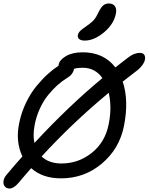

<svg xmlns="http://www.w3.org/2000/svg" viewBox="-21 -997 850 1097"><path d="M462.9 -765.1Q441.9 -765.1 431.6 -773.7Q421.4 -782.2 423.8 -796.9Q427.2 -810.5 437.7 -820.8Q448.2 -831.1 472.2 -847.2Q501.5 -867.2 515.6 -883.5Q529.8 -899.9 543 -929.2Q556.6 -956.5 569.8 -966.8Q583 -977.1 600.1 -977.1Q626 -977.1 636.2 -960.7Q646.5 -944.3 641.1 -918.9Q629.4 -858.9 573 -812Q516.6 -765.1 462.9 -765.1ZM34.2 80.1Q16.1 80.1 6.3 68.1Q-3.4 56.2 -1 37.6Q1.5 19 16.1 2Q56.2 -46.4 106.9 -103Q66.4 -189.5 88.9 -294.9Q101.1 -355 127.7 -410.2Q154.3 -465.3 187.7 -505.6Q221.2 -545.9 252.2 -574Q283.2 -602.1 313 -621.1L314 -627Q318.8 -654.8 356 -676.5Q393.1 -698.2 451.2 -698.2Q571.8 -698.2 638.2 -611.8Q684.1 -647.9 708 -666Q744.1 -694.8 777.8 -694.8Q803.7 -694.8 807.6 -672.4Q811.5 -645.5 783.7 -614.3Q773.9 -603.5 762.2 -594.2Q708 -553.2 680.2 -530.8Q716.3 -421.9 687 -275.9Q660.6 -146 560.5 -62Q460.4 22 328.1 22Q221.7 22 157.2 -36.1Q148.9 -26.9 134.3 -10Q119.6 6.8 107.7 21Q95.7 35.2 85 47.9Q57.1 80.1 34.2 80.1ZM176.8 -282.2Q166 -223.1 175.8 -180.2Q369.6 -389.6 564 -550.8Q522.9 -609.9 451.2 -609.9Q421.9 -609.9 401.9 -604Q396.5 -571.3 362.8 -551.8Q334.5 -534.7 308.1 -511.2Q281.7 -487.8 254.9 -455.1Q228 -422.4 207.3 -377.7Q186.5 -333 176.8 -282.2ZM600.1 -288.1Q619.6 -384.8 600.1 -466.8Q391.6 -293.9 216.8 -103Q258.3 -63 330.1 -63Q428.2 -63 504.4 -124.5Q580.6 -186 600.1 -288.1Z"/></svg>

Font: Shantell Sans Irregular Bouncy
Style: Italic
Weight: 400
Italic angle: -11.31°
Designer: Stephen Nixon, Anya Danilova, Shantell Martin
Foundry: Arrow Type
Version: Version 1.006;[9816181b4]